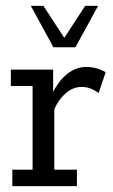

<svg xmlns="http://www.w3.org/2000/svg" viewBox="-20 -634 386 654"><path d="M22 0V-56H91V-341H17V-397H161V-294L151 -300Q173 -351 204.5 -378.5Q236 -406 274 -406Q309 -406 340 -388L316 -317Q301 -328 287 -333Q273 -338 259 -338Q229 -338 204.5 -317Q180 -296 165 -262V-56H242V0ZM162 -473 85 -614H128L199 -505L270 -614H314L237 -473Z"/></svg>

Font: Rokkitt
Style: Regular
Weight: 400
Designer: Vernon Adams
Foundry: Vernon Adams
Version: Version 3.103